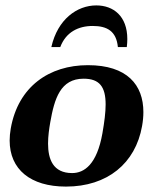

<svg xmlns="http://www.w3.org/2000/svg" viewBox="-20 -680 606 710"><path d="M19.8 -205C17.1 -189.4 15.7 -174.6 15.7 -160.4C15.7 -53.9 92.4 10 223.9 10C376.9 10 481.1 -75.8 505.4 -214C508.6 -231.8 510.2 -249.1 510.2 -265.6C510.2 -366 450.2 -439 305.1 -439C162.1 -439 47.2 -360 19.8 -205ZM289.3 -389C348.2 -389 370.6 -358.7 370.6 -293.8C370.6 -265.1 366.2 -229.6 358.7 -187C338.4 -72 291.7 -40 246.7 -40C175.8 -40 157.7 -91.7 157.7 -149.1C157.7 -175.7 161.6 -203.6 165.9 -228C181.2 -315 203.3 -389 289.3 -389ZM415.9 -506H448.9C450.2 -516.4 450.8 -526.3 450.8 -535.6C450.8 -620.6 399.2 -660 336.1 -660C265.1 -660 193.1 -609 169.9 -506H202.9C223.7 -561.5 270.2 -584 322.7 -584C376.7 -584 410.2 -564.5 415.9 -506Z"/></svg>

Font: Linux Biolinum O 
Style: Bold Italic
Weight: 700
Designer: Philipp H. Poll
Foundry: Philipp H. Poll
Version: Version 1.3.2